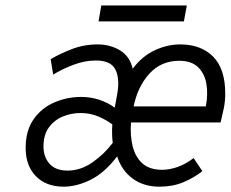

<svg xmlns="http://www.w3.org/2000/svg" viewBox="-20 -690 867 722"><path d="M219.5 12Q154 12 115.2 -27.2Q76.5 -66.5 76.5 -134Q76.5 -198.5 106 -241Q135.5 -283.5 183.5 -304.5Q231.5 -325.5 285.5 -325.5Q321 -325.5 353.5 -314.8Q386 -304 411.5 -285L421 -337.5Q431 -393.5 414.2 -428Q397.5 -462.5 340.5 -462.5Q298.5 -462.5 255.2 -446Q212 -429.5 180 -409.5L170.5 -467.5Q203.5 -487 249.2 -505Q295 -523 347 -523Q394.5 -523 431.5 -500.5Q468.5 -478 479 -431.5Q514 -478.5 561.5 -500.8Q609 -523 657.5 -523Q736 -523 781.5 -477Q827 -431 827 -338Q827 -308 821.2 -280.8Q815.5 -253.5 809.5 -229.5H472.5Q469 -179 479.2 -138.8Q489.5 -98.5 516.2 -75Q543 -51.5 589.5 -51.5Q617.5 -51.5 648 -62.2Q678.5 -73 708 -95.5L741 -46.5Q709 -21 669 -4.5Q629 12 579.5 12Q521 12 479.5 -18Q438 -48 420.5 -102Q373.5 -40 320.8 -14Q268 12 219.5 12ZM482.5 -290H754Q763 -337.5 755.8 -376.5Q748.5 -415.5 723.5 -438.5Q698.5 -461.5 654.5 -461.5Q586 -461.5 542 -413.2Q498 -365 482.5 -290ZM234 -48.5Q284 -48.5 328.8 -80.2Q373.5 -112 404 -153Q402 -166 401.5 -186.8Q401 -207.5 402.5 -222Q382 -238 350.8 -251.5Q319.5 -265 283 -265Q248 -265 216 -251.8Q184 -238.5 163.8 -210.8Q143.5 -183 143.5 -139.5Q143.5 -100 166.2 -74.2Q189 -48.5 234 -48.5ZM350.5 -609.5 361 -669.5H682.5L671.5 -609.5Z"/></svg>

Font: Overpass Light
Style: Italic
Weight: 300
Italic angle: -10°
Designer: Delve Withrington, Dave Bailey, Thomas Jockin
Foundry: Delve Fonts LLC
Version: Version 4.000; ttfautohint (v1.8.3)